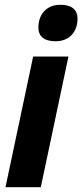

<svg xmlns="http://www.w3.org/2000/svg" viewBox="-20 -785 345 805"><path d="M213 -612C272 -612 305 -653 305 -707C305 -748 275 -765 234 -765C173 -765 141 -723 141 -670C141 -629 169 -612 213 -612ZM3 0H151L267 -548H119Z"/></svg>

Font: Noto Sans Display SemiCondensed Extra
Style: Italic
Weight: 800
Width: 4
Italic angle: -12°
Designer: Monotype Design Team
Foundry: Monotype Imaging Inc.
Version: Version 1.900